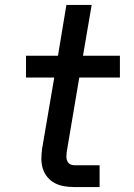

<svg xmlns="http://www.w3.org/2000/svg" viewBox="-20 -755 540 775"><path d="M279 0Q258 0 238 -3.5Q218 -7 201 -16Q184 -25 171.5 -40Q159 -55 153 -74Q147 -93 147 -113.5Q147 -134 150 -155L199 -442H85V-530H214L248 -735H350L315 -530H464V-442H300L249 -140Q248 -131 248 -122Q248 -113 251.5 -105Q255 -97 262.5 -92.5Q270 -88 279 -88H382V0Z"/></svg>

Font: iosevka_custom_sans_ss08 SmBd
Style: Italic
Weight: 600
Italic angle: -10°
Designer: Belleve Invis
Foundry: Belleve Invis
Version: Version 10.3.0; ttfautohint (v1.8.3)